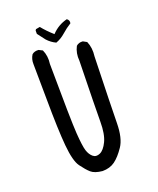

<svg xmlns="http://www.w3.org/2000/svg" viewBox="-144 -877 788 956"><g transform="rotate(-20 250.0 -398.5)"><path d="M232.4 -7.8Q191.4 -11.7 172.9 -28.3Q154.3 -44.9 131.8 -75.7Q109.4 -106.4 101.6 -191.4Q93.8 -276.4 92.8 -437.5Q91.8 -598.6 90.8 -625.5Q89.8 -652.3 103.5 -673.8Q117.2 -685.5 138.7 -683.6L158.2 -673.8Q173.8 -639.6 168 -598.6Q169.9 -297.9 174.8 -228.5Q179.7 -159.2 187.5 -134.8Q195.3 -110.4 210.9 -97.2Q226.6 -84 248.5 -93.8Q270.5 -103.5 288.1 -140.1Q305.7 -176.8 305.7 -242.2Q305.7 -307.6 311.5 -563.5Q307.6 -604.5 325.2 -637.7Q338.9 -650.4 360.4 -648.4L379.9 -637.7Q395.5 -602.5 389.6 -557.6Q381.8 -286.1 380.9 -207Q379.9 -127.9 352.5 -87.4Q325.2 -46.9 298.3 -27.3Q271.5 -7.8 232.4 -7.8ZM234.4 -687.5Q209 -699.2 189.5 -720.7L158.2 -761.7V-779.3L162.1 -785.2L183.6 -789.1Q207 -759.8 240.2 -730.5Q275.4 -767.6 323.2 -779.3Q336.9 -769.5 333 -753.9Q307.6 -738.3 284.7 -717.8Q261.7 -697.3 234.4 -687.5Z"/></g></svg>

Font: NaikaiFont
Style: Regular-Lite
Weight: 400
Version: Version 1.67